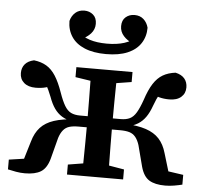

<svg xmlns="http://www.w3.org/2000/svg" viewBox="-53 -796 917 862"><g transform="rotate(5 405.5 -364.5)"><path d="M13 0V-44L150 -64L67 -8L105 -134Q116 -173 138.5 -197.5Q161 -222 199 -234.5Q237 -247 294 -250L282 -238Q254 -245 234.5 -257Q215 -269 200.5 -289.5Q186 -310 175 -341Q162 -374 149.5 -396Q137 -418 123 -437L193 -397Q170 -387 150 -381.5Q130 -376 104 -376Q71 -376 52 -392.5Q33 -409 33 -436Q33 -460 46.5 -476Q60 -492 87 -498Q120 -494 143.5 -480Q167 -466 185 -438Q203 -410 219 -364Q232 -327 244.5 -306Q257 -285 273.5 -277Q290 -269 314 -269H399V-219H312Q287 -219 270.5 -214Q254 -209 243 -195.5Q232 -182 225 -160L200 -64Q188 -21 162 -5Q136 11 90 11Q70 11 50 7.5Q30 4 13 0ZM799 0Q783 4 762.5 7.5Q742 11 722 11Q676 11 650 -5Q624 -21 612 -64L587 -160Q580 -182 569 -195.5Q558 -209 541.5 -214Q525 -219 499 -219H413V-269H498Q522 -269 538.5 -277Q555 -285 567.5 -306Q580 -327 593 -364Q608 -410 626 -438Q644 -466 668 -480Q692 -494 725 -498Q752 -492 765.5 -476Q779 -460 779 -436Q779 -409 760 -392.5Q741 -376 707 -376Q682 -376 661.5 -381.5Q641 -387 619 -397L688 -437Q674 -418 661.5 -396Q649 -374 637 -341Q626 -310 611.5 -289.5Q597 -269 577.5 -257Q558 -245 529 -238L517 -250Q576 -247 613.5 -234.5Q651 -222 673.5 -197.5Q696 -173 707 -134L745 -8L661 -64L799 -44ZM347 0Q347 -26 347.5 -63.5Q348 -101 348.5 -143.5Q349 -186 349 -223V-264Q349 -301 348.5 -342Q348 -383 347.5 -421.5Q347 -460 347 -484H465Q464 -460 463.5 -421.5Q463 -383 462.5 -342Q462 -301 462 -264V-223Q462 -186 462.5 -143.5Q463 -101 463.5 -63.5Q464 -26 465 0ZM279 0V-45L383 -62H432L532 -45V0ZM279 -439V-484H532V-439L432 -423H383ZM406 -554Q349 -554 309.5 -570.5Q270 -587 250 -617.5Q230 -648 230 -688Q236 -711 252 -725.5Q268 -740 293 -740Q316 -740 332.5 -726Q349 -712 349 -685Q349 -660 332 -641Q315 -622 289 -612L269 -646Q296 -622 328.5 -611.5Q361 -601 406 -601Q451 -601 484 -611.5Q517 -622 543 -646L523 -612Q497 -622 480 -641Q463 -660 463 -685Q463 -712 479.5 -726Q496 -740 519 -740Q544 -740 560 -725.5Q576 -711 582 -688Q582 -648 562 -617.5Q542 -587 503 -570.5Q464 -554 406 -554Z"/></g></svg>

Font: Source Serif 4 18pt SemiBold
Style: Regular
Weight: 600
Designer: Frank Grießhammer
Foundry: Adobe Systems Incorporated
Version: Version 4.004;hotconv 1.0.116;makeotfexe 2.5.65601